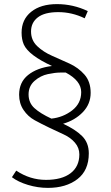

<svg xmlns="http://www.w3.org/2000/svg" viewBox="-20 -747 539 934"><path d="M287 -145Q346 -118 379 -85.5Q412 -53 412 -1Q412 82 356.5 124.5Q301 167 213 167Q164 167 116 152.5Q68 138 38 115L59 83Q126 128 203.5 128Q281 128 323.5 95.5Q366 63 366 4Q366 -28 344.5 -53Q323 -78 290 -93Q257 -108 219.5 -126Q182 -144 149 -162Q116 -180 94.5 -212Q73 -244 73 -286Q73 -347 116.5 -382Q160 -417 233 -426Q120 -478 96 -530Q85 -555 85 -588Q85 -652 131.5 -689.5Q178 -727 257 -727Q336 -727 407 -693L392 -658Q330 -688 263.5 -688Q197 -688 164 -662.5Q131 -637 131 -594Q131 -551 161 -522.5Q191 -494 233.5 -475.5Q276 -457 318.5 -437.5Q361 -418 391 -384Q421 -350 421 -295.5Q421 -241 383 -201.5Q345 -162 287 -145ZM300 -394Q295 -394 272 -394Q249 -394 213 -386.5Q177 -379 148 -353.5Q119 -328 119 -287.5Q119 -247 147.5 -221Q176 -195 230 -170Q287 -176 331 -210Q375 -244 375 -299Q375 -354 300 -394Z"/></svg>

Font: Julius Sans One
Style: Regular
Weight: 400
Designer: Luciano Vergara
Foundry: LatinoType
Version: Version 1.001